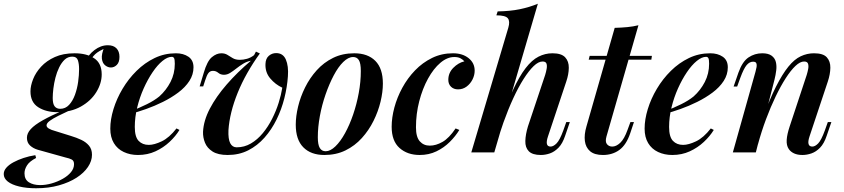

<svg xmlns="http://www.w3.org/2000/svg" viewBox="-120 -815 4514 1027"><path d="M221 -226 260 -228Q221 -210 192 -195.5Q163 -181 146 -168.5Q129 -156 129 -144Q129 -135 141 -127.5Q153 -120 179 -113L259 -88Q289 -79 314.5 -67Q340 -55 356 -36Q372 -17 372 13Q372 46 350.5 78Q329 110 289.5 135.5Q250 161 195 176.5Q140 192 73 192Q22 192 -17.5 182.5Q-57 173 -78.5 156Q-100 139 -100 116Q-100 98 -86 82Q-72 66 -48 53Q-24 40 6 30Q36 20 69 15L73 30Q38 48 24.5 69.5Q11 91 11 112Q11 145 34.5 160Q58 175 95 175Q125 175 156.5 166Q188 157 215.5 141.5Q243 126 259.5 106Q276 86 276 63Q276 45 264 38.5Q252 32 229 27L82 -14Q58 -21 41 -36.5Q24 -52 24 -78Q24 -102 44.5 -124.5Q65 -147 108.5 -171.5Q152 -196 221 -226ZM267 -512Q243 -512 226 -496Q209 -480 196.5 -454.5Q184 -429 176.5 -399.5Q169 -370 165.5 -341.5Q162 -313 162 -291Q162 -259 172.5 -246Q183 -233 202 -233Q230 -233 249.5 -254Q269 -275 281 -308Q293 -341 298 -377.5Q303 -414 303 -445Q303 -474 296.5 -493Q290 -512 267 -512ZM279 -530Q343 -530 383.5 -503.5Q424 -477 424 -417Q424 -369 395 -322Q366 -275 312.5 -245Q259 -215 187 -215Q126 -215 84.5 -241.5Q43 -268 43 -326Q43 -356 57 -391.5Q71 -427 100 -458.5Q129 -490 173.5 -510Q218 -530 279 -530ZM356 -477 336 -484Q351 -521 385 -547Q419 -573 457 -573Q487 -573 503 -556.5Q519 -540 519 -511Q519 -482 505 -468Q491 -454 473 -454Q457 -454 442.5 -465.5Q428 -477 425 -501Q422 -525 438 -563L447 -558Q408 -543 389 -525Q370 -507 356 -477Z M579 -220Q626 -238 665.5 -257.5Q705 -277 732 -299Q769 -332 792 -376.5Q815 -421 815 -474Q815 -497 811 -504Q807 -511 799 -511Q776 -511 749 -489Q722 -467 696 -428.5Q670 -390 648.5 -342Q627 -294 614 -241Q601 -188 601 -136Q601 -83 621.5 -61.5Q642 -40 676 -40Q705 -40 745 -59Q785 -78 824 -128L840 -120Q820 -87 787 -56Q754 -25 711.5 -5.5Q669 14 618 14Q576 14 542 -2Q508 -18 489 -49.5Q470 -81 470 -127Q470 -176 487 -231.5Q504 -287 535.5 -340Q567 -393 610.5 -436Q654 -479 707 -504.5Q760 -530 821 -530Q861 -530 888 -511.5Q915 -493 915 -455Q915 -416 893 -382Q871 -348 833.5 -320Q796 -292 751.5 -270Q707 -248 662 -232Q617 -216 578 -206Z M1390 -346Q1353 -363 1325.5 -395.5Q1298 -428 1300 -473Q1301 -502 1318 -516.5Q1335 -531 1357 -531Q1394 -531 1409 -496.5Q1424 -462 1420 -407Q1416 -349 1401 -289.5Q1386 -230 1359.5 -176Q1333 -122 1295 -79Q1257 -36 1208 -11Q1159 14 1098 14Q1046 14 1017 -4.5Q988 -23 976.5 -51.5Q965 -80 966 -110Q969 -170 1002.5 -234Q1036 -298 1092.5 -363Q1149 -428 1222 -490Q1200 -486 1180.5 -474Q1161 -462 1144 -448.5Q1127 -435 1111 -425Q1095 -415 1078 -415Q1060 -415 1047.5 -425.5Q1035 -436 1019 -436Q1004 -436 995 -424.5Q986 -413 977 -384L967 -353H948L970 -426Q988 -488 1013 -509Q1038 -530 1064 -530Q1083 -530 1096.5 -521.5Q1110 -513 1125 -504Q1140 -495 1163 -495Q1181 -495 1201 -500.5Q1221 -506 1239 -520L1249 -539L1270 -529Q1233 -478 1203 -425Q1173 -372 1151.5 -319Q1130 -266 1117.5 -215.5Q1105 -165 1102 -119Q1100 -71 1111.5 -49Q1123 -27 1146 -27Q1187 -27 1222 -47.5Q1257 -68 1285.5 -102.5Q1314 -137 1335.5 -179.5Q1357 -222 1370.5 -265Q1384 -308 1390 -346Z M1769 -510Q1743 -510 1716 -483.5Q1689 -457 1665 -411.5Q1641 -366 1621.5 -310Q1602 -254 1591 -194.5Q1580 -135 1580 -81Q1580 -41 1590.5 -23.5Q1601 -6 1622 -6Q1647 -6 1674 -32Q1701 -58 1725.5 -102.5Q1750 -147 1769 -202.5Q1788 -258 1799 -318Q1810 -378 1810 -435Q1810 -477 1799.5 -493.5Q1789 -510 1769 -510ZM1462 -148Q1462 -193 1474.5 -245Q1487 -297 1512 -347.5Q1537 -398 1574.5 -439.5Q1612 -481 1662 -505.5Q1712 -530 1775 -530Q1847 -530 1887.5 -489.5Q1928 -449 1928 -368Q1928 -323 1915.5 -271Q1903 -219 1878 -168.5Q1853 -118 1815.5 -76.5Q1778 -35 1728 -10.5Q1678 14 1615 14Q1543 14 1502.5 -27Q1462 -68 1462 -148Z M2310 -510Q2272 -510 2235.5 -479Q2199 -448 2169.5 -394.5Q2140 -341 2122.5 -273.5Q2105 -206 2105 -134Q2105 -82 2125.5 -59Q2146 -36 2179 -36Q2212 -36 2247 -56Q2282 -76 2317 -128L2337 -120Q2317 -87 2286 -56Q2255 -25 2214.5 -5.5Q2174 14 2125 14Q2059 14 2017 -23.5Q1975 -61 1975 -137Q1975 -186 1989.5 -240Q2004 -294 2032 -345.5Q2060 -397 2100 -438.5Q2140 -480 2191 -505Q2242 -530 2303 -530Q2354 -530 2386.5 -504Q2419 -478 2419 -437Q2419 -413 2407.5 -390Q2396 -367 2376 -352Q2356 -337 2330 -337Q2307 -337 2292.5 -351Q2278 -365 2278 -388Q2278 -425 2304.5 -452Q2331 -479 2364 -487Q2355 -497 2342.5 -503.5Q2330 -510 2310 -510Z M2524 0H2401L2599 -667Q2609 -701 2596.5 -717Q2584 -733 2535 -733L2542 -754Q2608 -755 2659.5 -765.5Q2711 -776 2757 -795ZM2550 -146Q2589 -258 2623.5 -332.5Q2658 -407 2691.5 -450.5Q2725 -494 2760.5 -512Q2796 -530 2835 -530Q2883 -530 2903 -508.5Q2923 -487 2922.5 -452Q2922 -417 2909 -379L2811 -85Q2802 -58 2805.5 -44.5Q2809 -31 2825 -31Q2840 -31 2857 -48Q2874 -65 2893 -117L2909 -162H2928L2903 -89Q2889 -47 2867.5 -25Q2846 -3 2821.5 5.5Q2797 14 2773 14Q2728 14 2708.5 -6Q2689 -26 2690 -61Q2691 -96 2704 -139L2796 -414Q2801 -430 2804 -447Q2807 -464 2803 -475Q2799 -486 2782 -486Q2760 -486 2734.5 -461.5Q2709 -437 2681 -393Q2653 -349 2625.5 -289.5Q2598 -230 2573 -160Q2548 -90 2527 -13Z M3367 -516 3364 -496H3029L3034 -516ZM3124 -85Q3116 -57 3126.5 -44Q3137 -31 3155 -31Q3176 -31 3197.5 -51Q3219 -71 3237 -121L3252 -162H3271L3251 -102Q3230 -40 3193 -13Q3156 14 3105 14Q3060 14 3036.5 -6Q3013 -26 3008.5 -60.5Q3004 -95 3017 -139L3168 -666Q3204 -667 3235.5 -670Q3267 -673 3295 -680Z M3437 -220Q3484 -238 3523.5 -257.5Q3563 -277 3590 -299Q3627 -332 3650 -376.5Q3673 -421 3673 -474Q3673 -497 3669 -504Q3665 -511 3657 -511Q3634 -511 3607 -489Q3580 -467 3554 -428.5Q3528 -390 3506.5 -342Q3485 -294 3472 -241Q3459 -188 3459 -136Q3459 -83 3479.5 -61.5Q3500 -40 3534 -40Q3563 -40 3603 -59Q3643 -78 3682 -128L3698 -120Q3678 -87 3645 -56Q3612 -25 3569.5 -5.5Q3527 14 3476 14Q3434 14 3400 -2Q3366 -18 3347 -49.5Q3328 -81 3328 -127Q3328 -176 3345 -231.5Q3362 -287 3393.5 -340Q3425 -393 3468.5 -436Q3512 -479 3565 -504.5Q3618 -530 3679 -530Q3719 -530 3746 -511.5Q3773 -493 3773 -455Q3773 -416 3751 -382Q3729 -348 3691.5 -320Q3654 -292 3609.5 -270Q3565 -248 3520 -232Q3475 -216 3436 -206Z M3923 0H3800L3921 -431Q3925 -445 3927 -457Q3929 -469 3925.5 -477Q3922 -485 3908 -485Q3889 -485 3873.5 -466.5Q3858 -448 3840 -399L3823 -352H3804L3830 -427Q3851 -486 3884 -508Q3917 -530 3957 -530Q3990 -530 4007.5 -517Q4025 -504 4030 -483.5Q4035 -463 4032 -438.5Q4029 -414 4023 -390ZM3960 -182Q3997 -285 4031 -352Q4065 -419 4097 -458.5Q4129 -498 4163 -514Q4197 -530 4234 -530Q4283 -530 4302.5 -508.5Q4322 -487 4321.5 -452.5Q4321 -418 4308 -379L4210 -85Q4201 -58 4205 -44.5Q4209 -31 4225 -31Q4240 -31 4256.5 -48Q4273 -65 4292 -117L4308 -162H4327L4302 -89Q4288 -47 4266.5 -25Q4245 -3 4220.5 5.5Q4196 14 4172 14Q4146 14 4127.5 5.5Q4109 -3 4099 -18Q4086 -37 4088 -67Q4090 -97 4104 -139L4195 -414Q4200 -430 4203 -446.5Q4206 -463 4202 -474.5Q4198 -486 4181 -486Q4160 -486 4135 -462.5Q4110 -439 4083 -397Q4056 -355 4029 -299Q4002 -243 3977.5 -177.5Q3953 -112 3934 -42Z"/></svg>

Font: Playfair Display SemiBold
Style: Italic
Weight: 600
Italic angle: -14°
Designer: Claus Eggers Sørensen
Foundry: Claus Eggers Sørensen
Version: Version 1.203